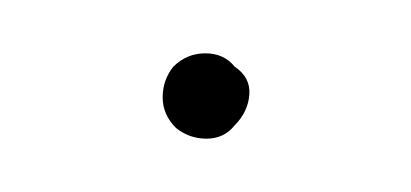

<svg xmlns="http://www.w3.org/2000/svg" viewBox="-20 -313 154 72"><path d="M45 -288Q41 -283 41 -276.5Q41 -270 46 -265Q51 -261 57.5 -261Q64 -261 68 -266Q73 -271 73.5 -277.5Q74 -284 68 -288Q64 -293 57 -293Q50 -293 45 -288Z"/></svg>

Font: Advent Pro ExtraLight
Style: Regular
Weight: 250
Version: Version 3.000